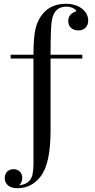

<svg xmlns="http://www.w3.org/2000/svg" viewBox="-20 -802 499 1010"><path d="M207 -732Q251 -782 326 -782Q378 -782 411 -756.5Q444 -731 444 -693Q444 -671 430 -656.5Q416 -642 393 -642Q369 -642 354 -655Q339 -668 339 -692Q339 -729 382 -743Q379 -752 363.5 -759.5Q348 -767 329 -767Q283 -767 264 -730Q256 -715 252 -691Q246 -653 246 -515V-514H413V-494H246V-115Q246 60 193 127Q146 188 72 188Q40 188 22.5 173.5Q5 159 5 135Q5 114 17.5 101Q30 88 52 88Q72 88 84.5 101Q97 114 97 133Q97 157 81 173Q118 168 135 149Q147 134 151 116Q156 91 156 65V-494H36V-514H156V-515Q156 -605 167 -651.5Q178 -698 207 -732Z"/></svg>

Font: Playfair Display
Style: Regular
Weight: 400
Designer: Claus Eggers S?rensen
Foundry: Claus Eggers S?rensen
Version: Version 1.003